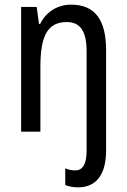

<svg xmlns="http://www.w3.org/2000/svg" viewBox="-20 -567 545 827"><path d="M316 240C399 240 437 179 437 81V-350C437 -475 394 -547 286 -547C229 -547 179 -517 153 -464H148L138 -537H71V0H154V-279C154 -415 186 -472 268 -472C327 -472 353 -430 353 -347V83C353 142 335 167 304 167C289 167 275 164 261 158V230C277 236 295 240 316 240Z"/></svg>

Font: Noto Sans Devanagari UI Condensed
Style: Regular
Weight: 400
Width: 3
Designer: Jelle Bosma - Monotype Design Team
Foundry: Monotype Imaging Inc.
Version: Version 2.004